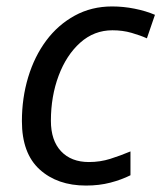

<svg xmlns="http://www.w3.org/2000/svg" viewBox="-20 -566 501 596"><path d="M247 10Q158 10 103 -40Q48 -90 48 -190Q48 -262 67.5 -326.5Q87 -391 123.5 -440Q160 -489 212 -517.5Q264 -546 328 -546Q363 -546 398 -539Q433 -532 461 -520L436 -447Q416 -456 388.5 -464Q361 -472 329 -472Q272 -472 229 -433.5Q186 -395 162 -331Q138 -267 138 -191Q138 -130 169.5 -96.5Q201 -63 256 -63Q291 -63 322.5 -73Q354 -83 385 -96V-22Q357 -8 322.5 1Q288 10 247 10Z"/></svg>

Font: Noto Sans
Style: Italic
Weight: 400
Italic angle: -12°
Designer: Monotype Design Team
Foundry: Monotype Imaging Inc.
Version: Version 2.013; ttfautohint (v1.8.4.7-5d5b)